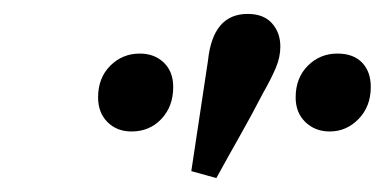

<svg xmlns="http://www.w3.org/2000/svg" viewBox="-20 -812 553 276"><path d="M169 -623Q148 -623 134.5 -636.5Q121 -650 121 -672Q121 -700 138.5 -717.5Q156 -735 181 -735Q202 -735 215.5 -722Q229 -709 229 -687Q229 -659 212 -641Q195 -623 169 -623ZM454 -623Q433 -623 419 -636.5Q405 -650 405 -672Q405 -700 422.5 -717.5Q440 -735 465 -735Q488 -735 500.5 -722Q513 -709 513 -687Q513 -659 495.5 -641Q478 -623 454 -623ZM291 -556 255 -566 279 -725Q286 -792 336 -792Q359 -792 371 -778.5Q383 -765 383 -745Q383 -730 376.5 -714.5Q370 -699 358 -678Q342 -647 325 -617Q308 -587 291 -556Z"/></svg>

Font: Source Serif 4 SmText Semibold
Style: Italic
Weight: 600
Italic angle: -12°
Designer: Frank Grießhammer
Foundry: Adobe
Version: Version 4.005;hotconv 1.1.0;makeotfexe 2.6.0